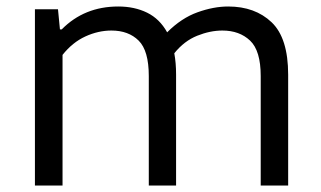

<svg xmlns="http://www.w3.org/2000/svg" viewBox="-20 -571 987 591"><path d="M87.5 0V-542.5H158.5L164.5 -480.5H170Q239.5 -551 344 -551Q394 -551 432.8 -532Q471.5 -513 494.5 -471.5Q538.5 -515.5 588 -533.2Q637.5 -551 682.5 -551Q765 -551 816 -502.5Q867 -454 867 -341V0H782.5V-337Q782.5 -415 749.8 -446Q717 -477 664.5 -477Q627 -477 587 -461Q547 -445 516.5 -407Q522 -377.5 522 -342V0H438V-337Q438 -415 406.8 -446Q375.5 -477 323 -477Q282.5 -477 242.8 -458.8Q203 -440.5 172.5 -402V0Z"/></svg>

Font: Encode Sans Exp
Style: Regular
Weight: 400
Width: 7
Designer: Multiple Designers
Foundry: Impallari Type
Version: Version 3.002; ttfautohint (v1.8.3) -l 8 -r 50 -G 200 -x 14 